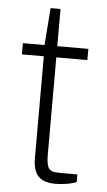

<svg xmlns="http://www.w3.org/2000/svg" viewBox="-51 -706 418 751"><g transform="rotate(5 158.0 -330.5)"><path d="M195 11Q164 11 144.5 1Q125 -9 116 -30Q107 -51 107 -81V-482H21V-526H106L117 -672H156V-526H278V-482H156V-100Q156 -65 164 -49Q172 -33 207 -33H278V-3Q266 2 251.5 5Q237 8 222 9.5Q207 11 195 11Z"/></g></svg>

Font: Archivo SemiExpanded Thin
Style: Regular
Weight: 250
Width: 6
Designer: Hector Gatti
Foundry: Omnibus-Type
Version: Version 2.001